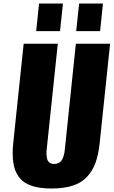

<svg xmlns="http://www.w3.org/2000/svg" viewBox="-20 -1058 645 1090"><path d="M185.5 -881.3H320.8L337.4 -1038.1H201.7ZM412.6 -881.3H548.3L564.5 -1038.1H429.2ZM272.9 12.2C319.5 12.2 359.3 6.8 392.3 -3.9C425.4 -14.6 452.5 -31.2 473.6 -53.7C494.8 -76.2 511 -102.9 522.2 -133.8C533.4 -164.7 541.3 -202.1 545.9 -246.1L605 -809.6H410.6L348.6 -214.4C347.7 -204.9 346.6 -196.9 345.5 -190.2C344.3 -183.5 342.3 -175.9 339.4 -167.2C336.4 -158.6 332.9 -151.6 328.9 -146.2C324.8 -140.9 319.3 -136.3 312.3 -132.6C305.3 -128.8 297.2 -127 288.1 -127C276.7 -127 267.6 -129.7 260.7 -135.3C253.9 -140.8 249.5 -147.8 247.6 -156.2C245.6 -164.7 244.4 -174.1 243.9 -184.3C243.4 -194.6 244 -204.6 245.6 -214.4L308.1 -809.6H114.3L55.2 -246.1C52.9 -224.6 51.8 -204.6 51.8 -186C52.1 -166.8 53.4 -149.4 55.7 -133.8C60.2 -102.9 70.6 -76.2 86.9 -53.7C103.2 -31.2 126.6 -14.6 157.2 -3.9C187.8 6.8 226.4 12.2 272.9 12.2Z"/></svg>

Font: Oswald
Style: Heavy
Weight: 800
Designer: Vernon Adams
Foundry: Vernon Adams
Version: 3.0; ttfautohint (v0.95.6-bc232) -l 8 -r 50 -G 200 -x 0 -w "